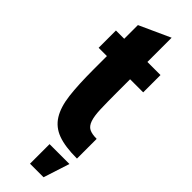

<svg xmlns="http://www.w3.org/2000/svg" viewBox="-298 -712 902 902"><g transform="rotate(45 153.0 -261.5)"><path d="M2 -545V-430H57V-339Q57 -240 65 -173.5Q73 -107 98.5 -66Q124 -25 171.5 -7.5Q219 10 298 10V-121Q266 -121 248.5 -130Q231 -139 222.5 -164Q214 -189 212.5 -232.5Q211 -276 211 -345V-430H298V-545H211V-706L57 -636V-545ZM159 183H249L291 53H159Z"/></g></svg>

Font: Secuela Black
Style: Regular
Weight: 900
Designer: Fernando Haro
Foundry: deFharo
Version: Version 1.704